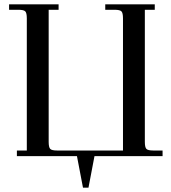

<svg xmlns="http://www.w3.org/2000/svg" viewBox="-20 -722 791 888"><path d="M22 -676.8V-702.1H251V-676.8H205.1V-65.9Q205.1 -41 212.2 -33.4Q219.2 -25.9 244.1 -25.9H548.8V-637.2Q548.8 -662.1 541.7 -669.4Q534.7 -676.8 509.8 -676.8H466.8V-702.1H695.8V-676.8H649.9V-65.9Q649.9 -41 657 -33.4Q664.1 -25.9 689 -25.9H731.9V0H417L389.2 146H363.8L335.9 0H58.1V-25.9H104V-637.2Q104 -662.1 96.9 -669.4Q89.8 -676.8 64.9 -676.8Z"/></svg>

Font: Dihjauti S
Style: Bold
Weight: 700
Designer: T. Christopher White
Version: Version 3.0.0